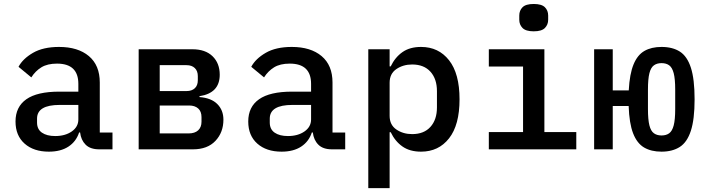

<svg xmlns="http://www.w3.org/2000/svg" viewBox="-20 -770 3640 990"><path d="M560 0H491.5Q445.5 0 421.5 -24Q397.5 -48 393 -87H388Q372.5 -40 332.8 -14Q293 12 232 12Q153.5 12 106.8 -29.5Q60 -71 60 -143.5Q60 -219 115.8 -258.2Q171.5 -297.5 286 -297.5H384V-337.5Q384 -442 274 -442Q224.5 -442 193.2 -422.8Q162 -403.5 141.5 -371L75.5 -425.5Q97.5 -467 150 -497.5Q202.5 -528 284.5 -528Q382 -528 438.2 -480.8Q494.5 -433.5 494.5 -344.5V-86.5H560ZM264.5 -68.5Q316 -68.5 350 -92.2Q384 -116 384 -154V-229H288Q171 -229 171 -158.5V-138Q171 -103.5 196.2 -86Q221.5 -68.5 264.5 -68.5Z M695 0V-516H972Q1039 -516 1076 -480Q1113 -444 1113 -384.5Q1113 -290 1008.5 -274V-269.5Q1069 -265 1100.5 -233.5Q1132 -202 1132 -153Q1132 -87.5 1091 -43.8Q1050 0 975 0ZM803.5 -300.5H942Q969 -300.5 984.5 -315Q1000 -329.5 1000 -356V-377.5Q1000 -404 984.5 -419Q969 -434 942 -434H803.5ZM803.5 -82H952Q984.5 -82 1001.8 -98Q1019 -114 1019 -142.5V-166Q1019 -195.5 1001.8 -210.8Q984.5 -226 955.5 -226H803.5Z M1760 0H1691.5Q1645.5 0 1621.5 -24Q1597.5 -48 1593 -87H1588Q1572.5 -40 1532.8 -14Q1493 12 1432 12Q1353.5 12 1306.8 -29.5Q1260 -71 1260 -143.5Q1260 -219 1315.8 -258.2Q1371.5 -297.5 1486 -297.5H1584V-337.5Q1584 -442 1474 -442Q1424.5 -442 1393.2 -422.8Q1362 -403.5 1341.5 -371L1275.5 -425.5Q1297.5 -467 1350 -497.5Q1402.5 -528 1484.5 -528Q1582 -528 1638.2 -480.8Q1694.5 -433.5 1694.5 -344.5V-86.5H1760ZM1464.5 -68.5Q1516 -68.5 1550 -92.2Q1584 -116 1584 -154V-229H1488Q1371 -229 1371 -158.5V-138Q1371 -103.5 1396.2 -86Q1421.5 -68.5 1464.5 -68.5Z M1879 200V-516H1989V-427.5H1994.5Q2017 -474.5 2055 -501.2Q2093 -528 2151 -528Q2241.5 -528 2295.5 -459.2Q2349.5 -390.5 2349.5 -258Q2349.5 -125.5 2295.5 -56.8Q2241.5 12 2151 12Q2093 12 2055 -14.8Q2017 -41.5 1994.5 -88.5H1989V200ZM2105 -78.5Q2166 -78.5 2199.5 -115.8Q2233 -153 2233 -216V-300Q2233 -363 2199.5 -400.2Q2166 -437.5 2105 -437.5Q2058.5 -437.5 2023.8 -413.8Q1989 -390 1989 -343.5V-172.5Q1989 -126 2023.8 -102.2Q2058.5 -78.5 2105 -78.5Z M2732 -608.5Q2691 -608.5 2674.2 -625.8Q2657.5 -643 2657.5 -668V-690Q2657.5 -715.5 2674.2 -732.5Q2691 -749.5 2732 -749.5Q2773 -749.5 2789.8 -732.5Q2806.5 -715.5 2806.5 -690V-668Q2806.5 -643 2789.8 -625.8Q2773 -608.5 2732 -608.5ZM2500.5 0V-89H2677V-427H2500.5V-516H2787V-89H2951.5V0Z M3391 12Q3337.5 12 3301 -9.5Q3264.5 -31 3244.5 -82.5Q3224.5 -134 3221.5 -223.5H3139.5V0H3043.5V-516H3139.5V-304H3222Q3226.5 -389 3246.8 -438Q3267 -487 3303 -507.5Q3339 -528 3391 -528Q3448 -528 3485.8 -503.8Q3523.5 -479.5 3542.5 -420.5Q3561.5 -361.5 3561.5 -258Q3561.5 -154.5 3542.2 -95.5Q3523 -36.5 3485 -12.2Q3447 12 3391 12ZM3391 -71.5Q3415 -71.5 3430.5 -82.8Q3446 -94 3453.8 -123.5Q3461.5 -153 3461.5 -208V-308Q3461.5 -363 3453.8 -392.5Q3446 -422 3430.5 -433.2Q3415 -444.5 3391 -444.5Q3367.5 -444.5 3351.8 -433.2Q3336 -422 3328.5 -392.5Q3321 -363 3321 -308V-208Q3321 -153 3328.5 -123.5Q3336 -94 3351.8 -82.8Q3367.5 -71.5 3391 -71.5Z"/></svg>

Font: Lilex Medium
Style: Regular
Weight: 500
Designer: Mike Abbink, Paul van der Laan, Pieter van Rosmalen, Mikhael Khrustik
Foundry: Mikhael Khrustik
Version: Version 1.100